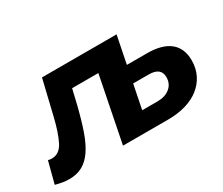

<svg xmlns="http://www.w3.org/2000/svg" viewBox="-144 -783 1208 1039"><g transform="rotate(-30 460.0 -263.5)"><path d="M-12 -135Q2 -132 12 -132Q59 -132 85 -183Q111 -234 132 -322L184 -539H650L542 0H379L460 -407H296L274 -314Q253 -229 231.5 -167.5Q210 -106 182.5 -66Q155 -26 120 -7Q85 12 38 12Q16 12 -4 8.5Q-24 5 -47 -1ZM741 -368Q835 -368 883.5 -329Q932 -290 932 -214Q932 -165 912.5 -125.5Q893 -86 858 -58Q823 -30 773 -15Q723 0 661 0H379L487 -538H649L615 -368ZM661 -114Q709 -114 738.5 -138.5Q768 -163 768 -204Q768 -264 692 -264H594L565 -114Z"/></g></svg>

Font: Argentum Sans SemiBold
Style: Italic
Weight: 600
Italic angle: -11°
Designer: Julieta Ulanovsky (font), Cristiano Sobral (main changes and remaster)
Foundry: Julieta Ulanovsky (font), Cristiano Sobral (main changes and remaster)
Version: Version 2.007;June 15, 2022;FontCreator 14.0.0.2814 64-bit; 